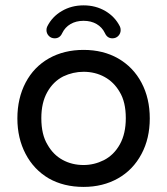

<svg xmlns="http://www.w3.org/2000/svg" viewBox="-20 -698 634 728"><path d="M156.2 -584Q156.2 -591.8 159.2 -597.7Q177.7 -634.8 214.4 -656.2Q251 -677.7 296.9 -677.7Q342.8 -677.7 379.4 -656.2Q416 -634.8 434.6 -597.7Q437.5 -591.8 437.5 -584Q437.5 -571.3 428.7 -562Q419.9 -552.7 406.2 -552.7Q386.7 -552.7 377.9 -572.3Q367.2 -594.7 346.2 -606.9Q325.2 -619.1 296.9 -619.1Q268.6 -619.1 247.6 -606.9Q226.6 -594.7 215.8 -572.3Q207 -552.7 187.5 -552.7Q173.8 -552.7 165 -562Q156.2 -571.3 156.2 -584ZM165 -21.5Q108.4 -54.7 77.1 -114.3Q45.9 -173.8 45.9 -249Q45.9 -325.2 77.1 -384.8Q108.4 -444.3 165.5 -476.6Q222.7 -508.8 296.9 -508.8Q371.1 -508.8 427.7 -476.6Q485.4 -443.4 516.6 -384.3Q547.9 -325.2 547.9 -249Q547.9 -172.9 516.6 -114.3Q484.4 -53.7 427.2 -21.5Q370.1 10.7 296.9 10.7Q221.7 10.7 165 -21.5ZM374 -90.8Q412.1 -110.4 434.6 -150.9Q457 -191.4 457 -250Q457 -311.5 433.6 -349.6Q412.1 -386.7 376.5 -406.2Q340.8 -425.8 296.9 -425.8Q256.8 -425.8 219.7 -408.2Q181.6 -388.7 159.2 -348.6Q136.7 -308.6 136.7 -250Q136.7 -187.5 160.2 -149.4Q181.6 -111.3 217.3 -91.8Q252.9 -72.3 296.9 -72.3Q336.9 -72.3 374 -90.8Z"/></svg>

Font: FakePearl
Style: Regular
Weight: 400
Version: Version 1.2